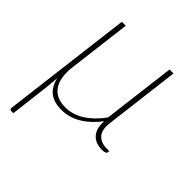

<svg xmlns="http://www.w3.org/2000/svg" viewBox="-187 -613 912 912"><g transform="rotate(45 269.0 -157.0)"><path d="M133 -493 92.5 -164.5Q89.5 -129.5 94.8 -101.8Q100 -74 113.8 -55Q127.5 -36 149.8 -25.8Q172 -15.5 203.5 -15.5Q253.5 -15.5 298.8 -44.5Q344 -73.5 381.5 -125.5L427 -493H453.5L406.5 -109.5Q403.5 -85 407.8 -67.5Q412 -50 422.2 -38.8Q432.5 -27.5 447.8 -22Q463 -16.5 482.5 -16.5H498.5L497.5 -5.5Q496.5 -1.5 489.5 1.2Q482.5 4 468 4Q449 4 432.2 -2Q415.5 -8 403.5 -20.5Q391.5 -33 385.5 -52.8Q379.5 -72.5 381.5 -100Q344 -50 297.5 -22Q251 6 199.5 6Q147.5 6 118 -17.8Q88.5 -41.5 79 -87Q77.5 -64.5 75.2 -40.8Q73 -17 70.5 2L49 178.5H36Q30 178.5 27.2 175.2Q24.5 172 25 166.5L106.5 -493Z"/></g></svg>

Font: Lato Thin
Style: Italic
Weight: 200
Italic angle: -7°
Designer: Lukasz Dziedzic
Foundry: tyPoland Lukasz Dziedzic
Version: Version 2.007; 2014-02-27